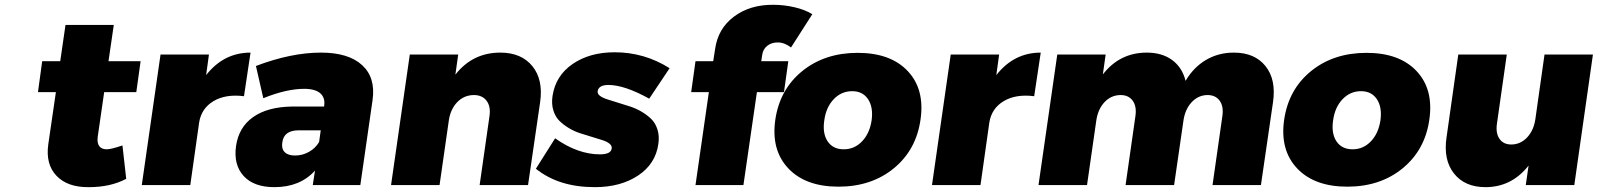

<svg xmlns="http://www.w3.org/2000/svg" viewBox="-20 -771 6657 800"><path d="M138.2 -387.2 155.8 -516.1H231L252.9 -667H454.1L432.1 -516.1H565.9L547.9 -387.2H414.1L387.2 -201.2Q383.8 -175.3 393.6 -162.1Q403.3 -148.9 424.8 -148.9Q442.9 -148.9 490.2 -165L505.9 -25.9Q440.9 8.8 350.1 8.8Q261.7 9.8 215.6 -38.3Q169.4 -86.4 181.2 -169.9L212.9 -387.2Z M570.8 0 648.9 -543.9H850.6L838.9 -458Q912.1 -551.8 1023.9 -551.8L996.6 -370.1Q920.4 -379.9 869.6 -349.6Q818.8 -319.3 809.6 -259.8L772.9 0Z M963.4 -162.1Q974.6 -240.7 1034.7 -283.2Q1094.7 -325.7 1197.3 -327.1H1330.6V-329.1Q1335.9 -363.3 1314.7 -382.1Q1293.5 -400.9 1247.6 -400.9Q1173.8 -400.9 1077.1 -361.8L1046.4 -496.1Q1192.9 -551.8 1317.4 -551.8Q1432.1 -551.8 1489 -499.5Q1545.9 -447.3 1532.2 -353L1481.4 0H1283.2L1292.5 -60.1Q1230 8.8 1123.5 8.8Q1037.6 8.8 995.1 -37.8Q952.6 -84.5 963.4 -162.1ZM1156.2 -176.8Q1152.3 -150.9 1166.3 -137Q1180.2 -123 1209.5 -123Q1240.2 -123 1267.3 -138.2Q1294.4 -153.3 1309.6 -179.2L1316.4 -228H1224.6Q1162.1 -228 1156.2 -176.8Z M1609.4 0 1687.5 -543.9H1889.2L1877.4 -460Q1949.2 -551.8 2064.5 -551.8Q2152.3 -551.8 2198.2 -495.4Q2244.1 -439 2230.5 -345.2L2180.2 0H1978.5L2019.5 -287.1Q2025.4 -327.6 2007.3 -351.3Q1989.3 -375 1954.1 -375Q1913.1 -374.5 1885 -345.2Q1856.9 -315.9 1850.1 -269L1811.5 0Z M2212.9 -67.9 2293 -194.8Q2387.2 -127.9 2480 -127.9Q2525.9 -127.9 2528.8 -152.8Q2530.3 -163.6 2519.5 -172.4Q2508.8 -181.2 2490.2 -187Q2471.7 -192.9 2447.8 -200.2Q2423.8 -207.5 2398.9 -215.3Q2374 -223.1 2351.1 -236.8Q2328.1 -250.5 2311 -267.3Q2293.9 -284.2 2285.6 -311Q2277.3 -337.9 2282.2 -371.1Q2294.9 -455.6 2366 -504.4Q2437 -553.2 2541 -553.2Q2665 -553.2 2770 -486.8L2685.1 -359.9Q2582 -417 2515.1 -417Q2474.6 -417 2470.2 -391.1Q2468.8 -380.4 2479.7 -371.8Q2490.7 -363.3 2510 -357.2Q2529.3 -351.1 2553.7 -343.5Q2578.1 -335.9 2603.5 -327.9Q2628.9 -319.8 2652.3 -306.2Q2675.8 -292.5 2693.4 -275.4Q2710.9 -258.3 2719.5 -231.2Q2728 -204.1 2723.1 -170.9Q2711.4 -87.9 2638.7 -39.6Q2565.9 8.8 2458 8.8Q2308.1 8.8 2212.9 -67.9Z M2859.9 -387.2 2877.9 -516.1H2951.7L2959.5 -565.9Q2971.2 -651.9 3038.3 -701.9Q3105.5 -752 3202.6 -751Q3247.1 -751 3290.8 -740.7Q3334.5 -730.5 3364.7 -711.9L3275.9 -573.2Q3248.5 -594.2 3220.7 -594.2Q3194.8 -594.2 3177 -580.3Q3159.2 -566.4 3155.8 -542L3151.9 -516.1H3264.6L3246.6 -387.2H3133.8L3077.6 0H2877.9L2933.6 -387.2Z M3210.4 -272Q3229 -398.9 3322.8 -474.9Q3416.5 -550.8 3553.7 -550.8Q3690.9 -550.8 3762.5 -474.6Q3834 -398.4 3815.4 -272Q3797.4 -146 3704.1 -69.6Q3610.8 6.8 3473.6 6.8Q3336.4 6.8 3264.4 -69.6Q3192.4 -146 3210.4 -272ZM3414.6 -270Q3406.2 -215.3 3428.5 -182.1Q3450.7 -148.9 3495.6 -148.9Q3540 -148.9 3571.8 -181.9Q3603.5 -214.8 3611.8 -270Q3619.1 -324.2 3596.9 -357.7Q3574.7 -391.1 3530.8 -391.1Q3485.8 -391.1 3453.9 -357.7Q3421.9 -324.2 3414.6 -270Z M3863.3 0 3941.4 -543.9H4143.1L4131.3 -458Q4204.6 -551.8 4316.4 -551.8L4289.1 -370.1Q4212.9 -379.9 4162.1 -349.6Q4111.3 -319.3 4102.1 -259.8L4065.4 0Z M4307.1 0 4385.3 -543.9H4586.9L4575.2 -460.9Q4645.5 -551.8 4758.3 -551.8Q4821.8 -551.8 4863.8 -521Q4905.8 -490.2 4919.9 -434.1Q4953.6 -491.2 5005.4 -521.5Q5057.1 -551.8 5121.1 -551.8Q5208 -551.8 5252.9 -495.6Q5297.9 -439.5 5284.2 -345.2L5233.9 0H5032.2L5073.2 -287.1Q5079.1 -327.6 5062 -351.3Q5044.9 -375 5011.2 -375Q4972.7 -374.5 4945.3 -345.2Q4918 -315.9 4911.1 -269L4872.1 0H4669.9L4710.9 -287.1Q4716.8 -327.6 4699.7 -351.3Q4682.6 -375 4648.9 -375Q4609.4 -374.5 4582 -345.2Q4554.7 -315.9 4547.9 -269L4509.3 0Z M5330.6 -272Q5349.1 -398.9 5442.9 -474.9Q5536.6 -550.8 5673.8 -550.8Q5811 -550.8 5882.6 -474.6Q5954.1 -398.4 5935.5 -272Q5917.5 -146 5824.2 -69.6Q5731 6.8 5593.8 6.8Q5456.5 6.8 5384.5 -69.6Q5312.5 -146 5330.6 -272ZM5534.7 -270Q5526.4 -215.3 5548.6 -182.1Q5570.8 -148.9 5615.7 -148.9Q5660.2 -148.9 5691.9 -181.9Q5723.6 -214.8 5731.9 -270Q5739.3 -324.2 5717 -357.7Q5694.8 -391.1 5650.9 -391.1Q5606 -391.1 5574 -357.7Q5542 -324.2 5534.7 -270Z M6007.3 -199.2 6056.2 -543.9H6258.3L6217.3 -255.9Q6211.4 -216.3 6227.8 -192.6Q6244.1 -168.9 6277.3 -168.9Q6315.9 -169.4 6343.3 -198.7Q6370.6 -228 6377.4 -274.9L6415.5 -543.9H6617.2L6539.6 0H6337.4L6349.1 -81.1Q6278.3 8.8 6169.4 8.8Q6083.5 8.8 6038.3 -48.1Q5993.2 -105 6007.3 -199.2Z"/></svg>

Font: Trueno ExtraBold
Style: Italic
Weight: 800
Designer: Julieta Ulanovsky
Foundry: Julieta Ulanovsky
Version: Version 3.001b | FøM Fix